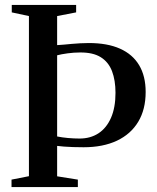

<svg xmlns="http://www.w3.org/2000/svg" viewBox="-20 -763 641 783"><path d="M98 -44.5V-697.5L28 -712.5V-743H290.5V-712.5L213 -697.5V-579Q225.5 -579.5 240.5 -581Q255.5 -582.5 272.5 -584Q289.5 -585.5 307.2 -586.5Q325 -587.5 342.5 -587.5Q418 -587.5 469.5 -564.5Q521 -541.5 547.5 -497Q574 -452.5 574 -388Q574 -317 543.8 -266.5Q513.5 -216 456.8 -189.2Q400 -162.5 321 -162.5Q299 -162.5 278.2 -163.2Q257.5 -164 240.8 -165.2Q224 -166.5 213 -168V-44L297.5 -30.5V0H27V-30.5ZM304.5 -198Q349 -198 381.8 -219.5Q414.5 -241 432.8 -282.8Q451 -324.5 451 -384.5Q451 -435.5 436.8 -472.8Q422.5 -510 390.8 -529.8Q359 -549.5 306.5 -549Q281.5 -549 255.8 -545.5Q230 -542 213 -537.5V-206.5Q232.5 -202.5 257.2 -200.2Q282 -198 304.5 -198Z"/></svg>

Font: Merriweather 96pt Medium
Style: Regular
Weight: 500
Version: Version 2.100